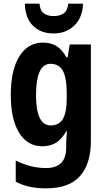

<svg xmlns="http://www.w3.org/2000/svg" viewBox="-20 -790 580 1050"><path d="M215 -557Q257 -557 288 -538.5Q319 -520 343 -477H350L361 -547H477V-19Q477 106 417.5 173Q358 240 232 240Q183 240 143 231.5Q103 223 66 204V88Q109 109 149.5 119Q190 129 232 129Q285 129 313.5 102Q342 75 342 14V4Q342 -13 343 -34Q344 -55 346 -72H342Q318 -29 286.5 -9.5Q255 10 211 10Q130 10 84.5 -64Q39 -138 39 -271Q39 -406 85.5 -481.5Q132 -557 215 -557ZM256 -441Q177 -441 177 -269Q177 -104 258 -104Q302 -104 323.5 -139Q345 -174 345 -252V-277Q345 -364 324 -402.5Q303 -441 256 -441ZM434 -770Q432 -695 387 -651Q342 -607 273 -607Q203 -607 160.5 -649Q118 -691 116 -770H196Q199 -732 219.5 -717Q240 -702 274 -702Q306 -702 328 -717Q350 -732 353 -770Z"/></svg>

Font: Noto Sans Thai Cond
Style: Bold
Weight: 700
Width: 3
Designer: Monotype Design Team
Foundry: Monotype Imaging Inc.
Version: Version 2.002; ttfautohint (v1.8.4.7-5d5b)